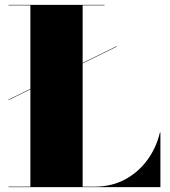

<svg xmlns="http://www.w3.org/2000/svg" viewBox="-20 -770 700 790"><path d="M15 -360 105 -404.5V-748H15V-750H410V-748H320V-511L460 -580V-578L320 -509V-2H370Q438.5 -2 493.5 -31.2Q548.5 -60.5 585.8 -111Q623 -161.5 638 -225H640V0H15V-2H105V-402.5L15 -358Z"/></svg>

Font: Bodoni* 96pt Fatface
Style: Regular
Weight: 900
Version: Version 2.3